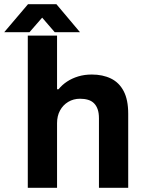

<svg xmlns="http://www.w3.org/2000/svg" viewBox="-68 -892 690 912"><path d="M64 0V-723H203V-468H210Q227 -489 250.5 -504.5Q274 -520 303.5 -529Q333 -538 368 -538Q420 -538 459 -519Q498 -500 519.5 -459Q541 -418 541 -352V0H402V-330Q402 -355 396 -372.5Q390 -390 378.5 -401.5Q367 -413 350 -418Q333 -423 312 -423Q281 -423 256 -408Q231 -393 217 -367Q203 -341 203 -307V0ZM-48 -739 65 -872H200L312 -739H192L104 -841L160 -840L72 -739Z"/></svg>

Font: Archivo SemiBold
Style: Bold
Weight: 700
Version: Version 2.001